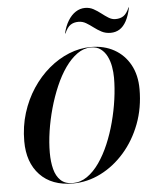

<svg xmlns="http://www.w3.org/2000/svg" viewBox="-64 -1038 865 1100"><g transform="rotate(-5 369.0 -488.0)"><path d="M310.5 10Q189 10 121.2 -61.5Q53.5 -133 53.5 -255Q53.5 -340.5 77.2 -416.8Q101 -493 142.5 -555.8Q184 -618.5 238.2 -664.2Q292.5 -710 354.5 -735Q416.5 -760 480.5 -760Q556.5 -760 614.2 -727.8Q672 -695.5 704.8 -636Q737.5 -576.5 737.5 -495Q737.5 -388 702.8 -296.2Q668 -204.5 607.8 -135.8Q547.5 -67 470.8 -28.5Q394 10 310.5 10ZM310.5 7.5Q354.5 7.5 392.8 -19Q431 -45.5 463 -91.2Q495 -137 520 -195.8Q545 -254.5 562.2 -319.8Q579.5 -385 588.5 -450Q597.5 -515 597.5 -573Q597.5 -605 591.8 -637.5Q586 -670 572.5 -697Q559 -724 536.5 -740.8Q514 -757.5 480.5 -757.5Q439 -757.5 401.8 -731Q364.5 -704.5 332.2 -658.8Q300 -613 274.8 -554.2Q249.5 -495.5 231.2 -430.2Q213 -365 203.2 -300Q193.5 -235 193.5 -177Q193.5 -124.5 204.2 -82.8Q215 -41 240.5 -16.8Q266 7.5 310.5 7.5ZM601 -831Q572 -831 549.2 -843Q526.5 -855 506.2 -870.5Q486 -886 465.8 -898Q445.5 -910 422.5 -910Q395 -910 376.2 -897.2Q357.5 -884.5 342.5 -850H340Q350 -892.5 368.8 -923Q387.5 -953.5 412.8 -969.8Q438 -986 467 -986Q493.5 -986 515.2 -974Q537 -962 556.8 -946.5Q576.5 -931 595.8 -919Q615 -907 635.5 -907Q663.5 -907 682 -919.8Q700.5 -932.5 715.5 -967H718Q708 -919.5 691.8 -889.5Q675.5 -859.5 652.8 -845.2Q630 -831 601 -831Z"/></g></svg>

Font: Bodoni Moda 72pt SemiBold
Style: Italic
Weight: 600
Italic angle: -13°
Designer: Owen Earl
Foundry: indestructible type
Version: Version 2.004